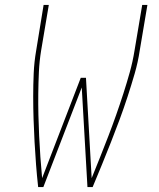

<svg xmlns="http://www.w3.org/2000/svg" viewBox="-20 -755 640 775"><path d="M134 0Q129 -45 125.5 -90.5Q122 -136 119.5 -182Q117 -228 115.5 -273.5Q114 -319 114 -365.5Q114 -412 116 -458.5Q118 -505 126 -551L156 -735H177L146 -551Q139 -508 137 -464.5Q135 -421 134.5 -378Q134 -335 135 -292Q136 -249 138 -206.5Q140 -164 143 -121Q146 -78 150 -36L306 -441H327L350 -36Q367 -78 384 -120.5Q401 -163 417.5 -206Q434 -249 449 -291.5Q464 -334 478 -377.5Q492 -421 504 -464Q516 -507 523 -551L554 -735H575L544 -551Q537 -504 523.5 -457.5Q510 -411 495 -365Q480 -319 463 -273Q446 -227 428 -181.5Q410 -136 391.5 -90.5Q373 -45 354 0H333L310 -402L155 0Z"/></svg>

Font: Iosevka Curly Thin Extended
Style: Italic
Weight: 100
Width: 7
Italic angle: -9°
Monospace: yes
Designer: Belleve Invis
Foundry: Belleve Invis
Version: Version 11.1.0; ttfautohint (v1.8.3)